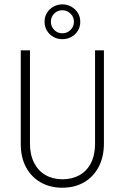

<svg xmlns="http://www.w3.org/2000/svg" viewBox="-20 -857 575 885"><path d="M266.7 8.3Q211.1 8.3 167.7 -16.3Q124.3 -41 100 -86.1Q75.7 -131.2 75.7 -193.8V-625H118.1V-196.5Q118.1 -143.8 137.2 -106.6Q156.2 -69.4 189.9 -50Q223.6 -30.6 268.1 -30.6Q312.5 -30.6 346.5 -49.7Q380.6 -68.8 399.3 -105.6Q418.1 -142.4 418.1 -193.8V-625H459V-196.5Q459 -133.3 434.7 -87.5Q410.4 -41.7 367.4 -16.7Q324.3 8.3 266.7 8.3ZM267.4 -676.4Q245.1 -676.4 226.4 -686.8Q207.6 -697.2 196.5 -715.6Q185.4 -734 185.4 -756.9Q185.4 -779.9 196.5 -797.9Q207.6 -816 226.4 -826.4Q245.1 -836.8 267.4 -836.8Q289.6 -836.8 308.3 -826.4Q327.1 -816 338.5 -797.9Q350 -779.9 350 -756.2Q350 -733.3 338.9 -715.3Q327.8 -697.2 309 -686.8Q290.3 -676.4 267.4 -676.4ZM267.4 -703.5Q289.6 -703.5 305.2 -719.1Q320.8 -734.7 320.8 -756.9Q320.8 -779.2 304.9 -794.4Q288.9 -809.7 267.4 -809.7Q245.1 -809.7 229.9 -794.4Q214.6 -779.2 214.6 -756.9Q214.6 -734.7 229.9 -719.1Q245.1 -703.5 267.4 -703.5Z"/></svg>

Font: Afacad Flux ExtraLight
Style: Regular
Weight: 250
Designer: Kristian Moeller
Foundry: Dicotype
Version: Version 1.100